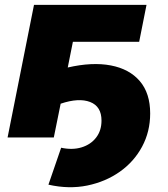

<svg xmlns="http://www.w3.org/2000/svg" viewBox="-20 -562 685 785"><path d="M11 0 119 -542H579L549 -391H278L257 -286Q357 -309 433 -294.5Q509 -280 551.5 -230.5Q594 -181 594 -98Q594 -24 561 37.5Q528 99 470 140Q412 181 337 196.5Q262 212 178 193L230 42Q276 52 313.5 40.5Q351 29 373 0.5Q395 -28 395 -69Q395 -127 348.5 -145Q302 -163 228 -138L200 0Z"/></svg>

Font: Montserrat ExtraBold
Style: Italic
Weight: 800
Italic angle: -11.3°
Designer: Julieta Ulanovsky
Foundry: Julieta Ulanovsky
Version: Version 9.000; ttfautohint (v1.8.4.7-5d5b)